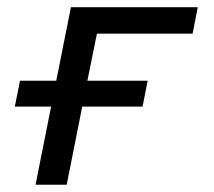

<svg xmlns="http://www.w3.org/2000/svg" viewBox="-20 -510 590 530"><path d="M35.2 -287.1H135.3L175.8 -490.2H525.9L511.7 -417H247.6L221.2 -287.1H387.7L373.5 -215.8H207L164.1 0H78.1L121.1 -215.8H21Z"/></svg>

Font: Code New Roman
Style: Italic
Weight: 400
Italic angle: -11°
Monospace: yes
Designer: Sam Radian
Foundry: Code New Roman
Version: Version 1.508 October 19, 2014